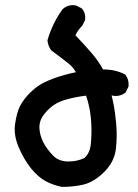

<svg xmlns="http://www.w3.org/2000/svg" viewBox="-20 -732 540 752"><path d="M222.7 0Q189.9 -6.3 160.6 -21.5Q145.5 -29.3 130.9 -42Q116.2 -54.7 101.6 -72.3Q73.7 -107.4 53.7 -154.3Q32.7 -202.6 39.1 -246.6Q45.4 -289.1 56.6 -313Q60.5 -320.8 65.2 -328.4Q69.8 -335.9 75.2 -343Q80.6 -350.1 86.4 -356.9Q105 -377.4 127 -393.6Q149.9 -410.2 192.9 -425.8Q230.5 -439.5 277.3 -449.2Q266.1 -468.8 250.5 -481.4Q243.2 -487.3 233.2 -495.1Q223.1 -502.9 210.2 -512.7Q197.3 -522.5 181.6 -534.2L180.7 -535.2L179.7 -536.1Q168.5 -552.2 166 -572.3V-574.2L166.5 -576.2Q168.9 -584.5 171.6 -592.3Q174.3 -600.1 177.2 -607.9Q180.2 -615.7 183.6 -623.3Q187 -630.9 190.4 -638.2Q195.3 -647.9 200.4 -657.5Q205.6 -667 211.7 -676.5Q217.8 -686 224.6 -695.3L225.1 -695.8L226.1 -696.8Q247.1 -715.3 275.9 -710.9L277.3 -710.4L278.8 -710L298.3 -700.2L300.3 -699.2L301.3 -697.8Q315.9 -681.2 313.5 -655.3V-653.3L312.5 -651.9L302.7 -632.3L301.8 -630.9L300.8 -629.9Q293 -622.1 286.4 -612.8Q279.8 -603.5 275.4 -593.8Q304.7 -563.5 334 -529.8Q349.1 -512.7 361.6 -495.1Q374 -477.5 383.8 -460Q429.7 -460.4 468.3 -441.4L470.2 -440.4L471.7 -438.5Q485.8 -419.9 483.4 -394.5V-392.6L482.4 -391.1L472.7 -371.6L471.7 -369.6L469.7 -368.2Q451.2 -354 425.8 -356.4H425.3L424.3 -356.9L417 -358.4Q417.5 -356.4 418 -354.5Q418.5 -352.5 418.9 -350.3Q419.4 -348.1 419.9 -346.2Q420.4 -344.2 420.9 -342.3Q421.4 -340.3 421.6 -338.4Q421.9 -336.4 422.4 -334.5Q422.9 -332.5 423.3 -330.6Q423.8 -328.6 424.1 -326.7Q424.3 -324.7 424.8 -323Q425.3 -321.3 425.8 -319.3Q430.7 -293.5 435.1 -246.6Q439.5 -199.2 434.1 -149.9Q428.2 -98.1 387.7 -58.1Q374.5 -44.9 361.1 -35.2Q347.7 -25.4 334 -18.8Q320.3 -12.2 306.2 -8.8Q266.6 0 224.6 0H223.6ZM310.1 -112.8Q332.5 -131.8 335.9 -169.9Q339.8 -211.9 337.4 -249.5Q336.9 -254.9 336.7 -260Q336.4 -265.1 335.9 -270Q335.4 -274.9 334.7 -279.5Q334 -284.2 333.5 -288.6Q333 -293 332.3 -297.4Q331.5 -301.8 330.8 -305.7Q330.1 -309.6 329.1 -313.5Q324.7 -335.9 316.9 -357.4Q271.5 -351.6 235.8 -341.3Q198.2 -330.1 174.8 -308.1Q162.6 -296.9 154.1 -286.1Q145.5 -275.4 140.6 -264.6Q131.3 -243.7 135.7 -217.3Q137.7 -203.6 142.6 -190.7Q147.5 -177.7 154.8 -165Q159.7 -156.7 165.5 -148.9Q171.4 -141.1 177.7 -133.8Q184.1 -126.5 191.4 -119.1Q194.3 -116.7 197.3 -114.5Q200.2 -112.3 203.6 -110.4Q207 -108.4 210.7 -106.7Q214.4 -105 218.3 -103.8Q222.2 -102.5 226.3 -101.6Q230.5 -100.6 235.1 -100.1Q239.7 -99.6 245.1 -99.6Q279.3 -98.6 310.1 -112.8Z"/></svg>

Font: NaikaiFont
Style: Bold
Weight: 700
Version: Version 1.89